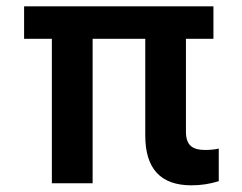

<svg xmlns="http://www.w3.org/2000/svg" viewBox="-20 -565 747 592"><path d="M570.3 6.4Q427.9 6.4 427.9 -147V-445.3H265.6V0H139.9V-445.3H54.3V-545.5H638.1V-445.3H553.3V-158.7Q553.3 -142.4 557.4 -131.6Q561.4 -120.7 569.1 -114.3Q576.7 -108 587.5 -105.3Q598.4 -102.6 611.9 -102.6Q636.4 -102.6 654.5 -106.9V-6.4Q614.3 6.4 570.3 6.4Z"/></svg>

Font: Linik Sans SemiBold
Style: Regular
Weight: 600
Designer: Fonts by Rasmus Andersson / Changes by Cristiano Sobral with parts from Marc Monis
Foundry: rsms
Version: Version 3.020; ttfautohint (v1.6)